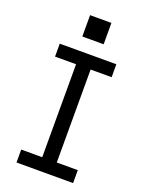

<svg xmlns="http://www.w3.org/2000/svg" viewBox="-173 -1033 846 1116"><g transform="rotate(20 250.0 -475.5)"><path d="M75 0V-80H205V-655H75V-735H425V-655H295V-80H425V0ZM184 -819V-951H316V-819Z"/></g></svg>

Font: Iosevka SS04 Medium
Style: Regular
Weight: 500
Monospace: yes
Designer: Belleve Invis
Foundry: Belleve Invis
Version: Version 19.0.0; ttfautohint (v1.8.4)